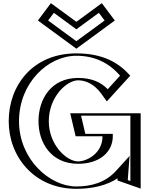

<svg xmlns="http://www.w3.org/2000/svg" viewBox="-20 -1177 948 1212"><path d="M843 -462H448L482 -317H652C652 -216 563 -158 473 -158C357 -158 263 -272 263 -412C263 -555 357 -670 473 -670C546 -670 609 -641 657 -564L780 -699C708 -786 607 -840 462 -840C230 -840 60 -649 60 -412C60 -176 240 15 462 15C581.5 15 682 -18.3 750.5 -93.8L746 -34L843 0ZM683 -1046 615 -1137 462 -1025 309 -1137 241 -1046 462 -884ZM828 -447V-21.2L761.8 -44.3L768.7 -136.2L739.4 -103.9C674.5 -32.4 578.9 0 462 0C249 0 75 -183.5 75 -412C75 -641.8 239.1 -825 462 -825C597.6 -825 691.2 -777 760 -699.3L658.8 -588.3C609.3 -657.7 544.9 -685 473 -685C346.1 -685 248 -560.6 248 -412C248 -266.2 346.3 -143 473 -143C568.5 -143 667 -205.4 667 -317V-332H493.9L466.9 -447ZM661.9 -1049.1 462 -902.6 262.1 -1049.1 312.1 -1116.1 462 -1006.4 611.9 -1116.1ZM828 -447H466.9L493.9 -332H667V-317C667 -205.4 568.5 -143 473 -143C346.3 -143 248 -266.2 248 -412C248 -560.6 346.1 -685 473 -685C544.9 -685 609.3 -657.7 658.8 -588.3L760 -699.3C691.2 -777 597.6 -825 462 -825C239.1 -825 75 -641.8 75 -412C75 -183.5 249 0 462 0C578.9 0 674.5 -32.4 739.4 -103.9L768.7 -136.2L761.8 -44.3L828 -21.2ZM661.9 -1049.1 611.9 -1116.1 462 -1006.4 312.1 -1116.1 262.1 -1049.1 462 -902.6ZM843 -462V0L746 -34L750.5 -93.8C682 -18.3 581.5 15 462 15C240 15 60 -176 60 -412C60 -649 230 -840 462 -840C601.4 -840 699.8 -790 771.2 -709.3L780.2 -699.2L657.4 -564.5L646.6 -579.6C599.9 -645.1 540.8 -670 473 -670C357 -670 263 -555 263 -412C263 -272 357 -158 473 -158C563 -158 652 -216 652 -317H482L448 -462ZM683 -1046 462 -884 241 -1046 309 -1137 462 -1025 615 -1137ZM803 -447V-34.6L786.5 -40.3L798 -192.7L712.6 -98.6C646.2 -25.4 557 0 462 0C292.8 0 100 -171.9 100 -412C100 -653.2 282.7 -825 462 -825C573.5 -825 666.5 -782.9 737.9 -699.2L660.1 -613.8C616 -659.4 556.5 -685 473 -685C301.2 -685 223 -549.6 223 -412C223 -277.3 301.4 -143 473 -143C608.7 -143 692 -217.3 692 -317V-332H518.6L491.7 -447ZM640.3 -1047.6 462 -916.9 283.7 -1047.6 320 -1096.1 462 -992.1 604 -1096.1ZM868 -462H423.3L457.3 -317H627C627 -204.1 522.7 -158 473 -158C401.8 -158 288 -260.9 288 -412C288 -566.1 401.9 -670 473 -670C512.1 -670 570.6 -653.9 620.2 -584.4L654.2 -536.8L802.2 -699.3C731.1 -779.6 632.2 -840 462 -840C186.5 -840 35 -637.6 35 -412C35 -187.6 196.3 15 462 15C568.5 15 658.5 -8.9 722.4 -51.7L721.3 -38L868 13.4ZM704.7 -1047.5 622.8 -1157 462 -1039.3 301.2 -1157 219.3 -1047.5 462 -869.7Z"/></svg>

Font: Hussar Outliner
Style: Regular
Weight: 700
Foundry: Cannot Into Space Fonts
Version: Version 0.92